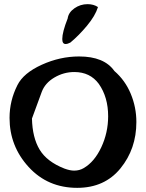

<svg xmlns="http://www.w3.org/2000/svg" viewBox="-20 -911 703 925"><path d="M26 -343Q26 -426 64 -501Q93 -559 181 -599Q269 -639 361 -639Q482 -639 531 -569Q583 -524 610 -459Q637 -394 637 -323Q637 -194 560.5 -100Q484 -6 352 -6Q210 -6 118 -106.5Q26 -207 26 -343ZM134 -340Q136 -248 171 -190Q206 -132 290 -99Q317 -89 337 -89Q363 -89 383 -101Q435 -131 468 -201.5Q501 -272 501 -351Q501 -443 456 -507Q414 -564 338 -564Q287 -564 242 -537.5Q197 -511 181 -468ZM280 -723Q280 -756 306 -822Q310 -851 338.5 -871Q367 -891 402 -891Q431 -891 452 -877Q439 -835 399.5 -787.5Q360 -740 319 -706Q306 -699 296 -699Q280 -699 280 -723Z"/></svg>

Font: NaniFont Regular
Style: Regular
Weight: 400
Designer: Nanigashitei
Version: Version 1.036